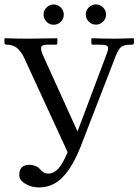

<svg xmlns="http://www.w3.org/2000/svg" viewBox="-20 -818 621 861"><path d="M378.2 -720.9Q364.7 -734.4 364.7 -752.9Q364.7 -771.5 378.2 -784.9Q391.6 -798.3 410.2 -798.3Q428.7 -798.3 442.1 -784.9Q455.6 -771.5 455.6 -752.9Q455.6 -734.4 442.1 -720.9Q428.7 -707.5 410.2 -707.5Q391.6 -707.5 378.2 -720.9ZM188.7 -720.5Q175.3 -733.9 175.3 -752.4Q175.3 -771 188.7 -784.4Q202.1 -797.9 220.7 -797.9Q239.3 -797.9 252.7 -784.4Q266.1 -771 266.1 -752.4Q266.1 -733.9 252.7 -720.5Q239.3 -707 220.7 -707Q202.1 -707 188.7 -720.5ZM195.3 -39.6Q220.2 -39.6 240.7 -60.8Q261.2 -82 283.2 -135.7L88.4 -558.6Q83.5 -569.3 78.6 -576.9Q73.7 -584.5 64.2 -595.2Q54.7 -606 40.8 -611.8Q26.9 -617.7 9.8 -617.7Q0 -617.7 0 -625.5V-644.5L1.5 -646.5Q64 -644.5 105 -644.5L235.4 -646.5L237.3 -644.5V-626Q237.3 -617.7 230.5 -617.7H192.4Q164.1 -617.7 164.1 -602.1Q164.1 -590.8 170.4 -575.2L327.6 -228.5L458 -575.2Q464.8 -591.8 464.8 -601.1Q464.8 -611.3 455.8 -614.5Q446.8 -617.7 425.3 -617.7H395.5Q389.6 -617.7 389.6 -625.5V-644.5L391.1 -646.5Q456.5 -644.5 499 -644.5L579.1 -646.5L580.6 -644.5V-626Q580.6 -617.7 570.3 -617.7Q536.6 -617.7 523.7 -607.7Q510.7 -597.7 498.5 -565.9L341.8 -161.1Q307.1 -72.3 262.5 -24.9Q217.8 22.5 154.3 22.5Q121.1 22.5 93.8 6.3Q66.4 -9.8 66.4 -33.2Q66.4 -79.1 112.8 -79.1Q124.5 -79.1 138.4 -73.7Q152.3 -68.4 158.7 -60.1Q174.8 -39.6 195.3 -39.6Z"/></svg>

Font: Libertinage
Style: b
Weight: 400
Designer: OSP
Foundry: OSP
Version: Version 1.0; 2008; OFL relea